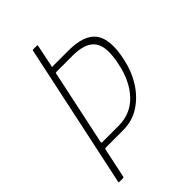

<svg xmlns="http://www.w3.org/2000/svg" viewBox="-212 -793 879 879"><g transform="rotate(-45 227.5 -354.0)"><path d="M436 -383Q423 -320 391 -268.5Q359 -217 311.5 -186Q264 -155 204 -155H92Q87 -155 85 -150L54 -4Q53 0 49 0H24Q22 0 21 -1Q20 -2 21 -4L170 -704Q170 -708 174 -708H198Q202 -708 202.5 -707Q203 -706 202 -703L181 -600Q180 -598 179.5 -595Q179 -592 178 -590H285Q388 -590 423.5 -540Q459 -490 436 -383ZM403 -383Q424 -479 394.5 -519.5Q365 -560 282 -560H177Q174 -560 173 -559Q172 -558 171 -556L93 -189Q92 -184 97 -184H205Q281 -184 332.5 -237.5Q384 -291 403 -383Z"/></g></svg>

Font: Glory Thin
Style: Italic
Weight: 100
Italic angle: -12°
Designer: Robert Leuschke
Foundry: Robert Leuschke
Version: Version 1.011